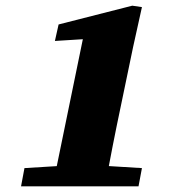

<svg xmlns="http://www.w3.org/2000/svg" viewBox="-20 -655 630 675"><path d="M54 0 66 -64 229 -74H316L479 -64L467 0ZM165 0 279 -555 317 -520 173 -511 186 -569 445 -635 479 -630 448 -490 390 -211Q383 -176 376 -141Q369 -106 362.5 -70.5Q356 -35 349 0Z"/></svg>

Font: Source Serif 4 Black
Style: Italic
Weight: 900
Italic angle: -12°
Designer: Frank Grießhammer
Foundry: Adobe Systems Incorporated
Version: Version 4.004;hotconv 1.0.116;makeotfexe 2.5.65601